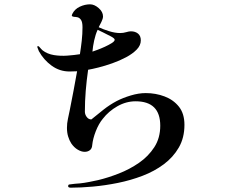

<svg xmlns="http://www.w3.org/2000/svg" viewBox="-20 -808 1040 889"><path d="M511 -624Q511 -630 493.5 -639.5Q476 -649 457 -658Q438 -667 432 -670Q422 -648 416 -620.5Q410 -593 408 -569Q414 -571 430.5 -577Q447 -583 465.5 -591.5Q484 -600 497.5 -608.5Q511 -617 511 -624ZM834 -230Q834 -170 808 -125Q782 -80 738.5 -47.5Q695 -15 640 6Q585 27 525.5 39Q466 51 410 56Q354 61 308 61Q295 61 295.5 53.5Q296 46 302 46Q314 44 326 43Q338 42 351 41Q370 39 393 34.5Q416 30 434 26Q480 15 530 -4.5Q580 -24 623.5 -54Q667 -84 694.5 -126.5Q722 -169 722 -226Q722 -339 608 -339Q564 -339 523.5 -316Q483 -293 456 -258Q437 -235 423.5 -200.5Q410 -166 407 -136Q406 -120 396 -112.5Q386 -105 372 -105Q357 -105 340 -115Q323 -125 310 -144Q301 -158 295.5 -176Q290 -194 290 -216Q290 -237 294.5 -257.5Q299 -278 303 -298Q312 -343 320.5 -388Q329 -433 337 -478Q328 -478 319.5 -477.5Q311 -477 302 -477Q256 -477 219 -504Q182 -531 160 -571Q159 -574 156.5 -580Q154 -586 153 -589Q152 -595 156 -594.5Q160 -594 162 -591Q165 -587 170.5 -581.5Q176 -576 177 -575Q199 -558 229.5 -553Q260 -548 292.5 -550.5Q325 -553 350 -557Q355 -588 358.5 -619.5Q362 -651 362 -682Q362 -706 355 -716Q348 -726 339 -728Q330 -730 323 -730Q316 -731 313.5 -733.5Q311 -736 315 -744Q326 -766 349.5 -777Q373 -788 397 -788Q417 -788 437 -770.5Q457 -753 457 -732Q457 -722 449.5 -706.5Q442 -691 437 -682Q458 -672 485.5 -663.5Q513 -655 536 -655Q551 -655 564 -659Q577 -663 586 -663Q606 -663 619 -652.5Q632 -642 632 -621Q632 -598 613 -578.5Q594 -559 564 -543Q534 -527 500 -515Q466 -503 436 -495.5Q406 -488 388 -485Q381 -436 377 -388Q373 -340 373 -291Q373 -278 381.5 -266.5Q390 -255 403 -255Q431 -278 459.5 -300.5Q488 -323 520 -340Q549 -355 585.5 -366Q622 -377 655 -377Q701 -377 742 -361.5Q783 -346 808.5 -314Q834 -282 834 -230Z"/></svg>

Font: Kaisei Tokumin
Style: Regular
Weight: 400
Designer: Font-Kai, 金井和夫
Foundry: KAZUO KANAI
Version: Version 5.003